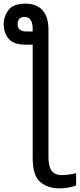

<svg xmlns="http://www.w3.org/2000/svg" viewBox="-28 -785 434 1045"><path d="M110.8 -765.1C66.4 -765.1 35.2 -753.4 18.1 -730.5C1 -707.5 -7.8 -681.6 -7.8 -653.8C-7.8 -621.1 1.5 -594.7 19.5 -573.7C37.6 -552.7 67.4 -542 108.9 -542H149.9V73.2C149.9 138.2 163.6 182.6 190.9 205.6C218.3 228.5 252.9 240.2 294.9 240.2C328.1 240.2 367.2 233.4 386.2 224.1V157.2C368.7 162.6 335 168 308.1 168C257.3 168 235.8 136.2 235.8 71.8V-624C235.8 -718.3 189.5 -765.1 110.8 -765.1ZM104 -692.9C138.7 -692.9 149.9 -665.5 149.9 -627V-613.8H113.8C87.9 -613.8 67.9 -624.5 67.9 -653.8C67.9 -673.8 77.1 -692.9 104 -692.9Z"/></svg>

Font: Avrile Sans
Style: Regular
Weight: 400
Designer: Monotype Design Team, Google (font), Stefan Peev (BGR Cyrillic), Cristiano Sobral (main changes)
Foundry: The Avrile Sans Project Authors
Version: Version 3.110